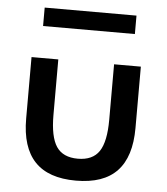

<svg xmlns="http://www.w3.org/2000/svg" viewBox="-50 -714 671 773"><g transform="rotate(5 285.0 -327.5)"><path d="M64.1 -217.3V-465.5H172.3V-241.4Q172.3 -152.7 198.6 -113.4Q225 -74.1 285 -74.1Q345 -74.1 371.4 -113.4Q397.7 -152.7 397.7 -241.4V-465.5H505.9V-217.3Q505.9 -100.9 451.1 -43.2Q396.4 14.5 285 14.5Q173.6 14.5 118.9 -43.2Q64.1 -100.9 64.1 -217.3ZM99.5 -668.6H470.5V-594.1H99.5Z"/></g></svg>

Font: Spartan MB SemBd
Style: Regular
Weight: 600
Designer: Matt Bailey, Mirko Velimirovic
Foundry: Matt Bailey
Version: Version 1.005